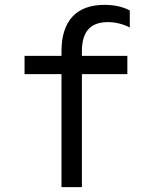

<svg xmlns="http://www.w3.org/2000/svg" viewBox="-20 -770 640 790"><path d="M233 0H317V-465H504V-540H317V-559C317 -640 352 -679 424 -679C454 -679 484 -672 514 -657V-727C486 -742 450 -750 410 -750C294 -750 233 -684 233 -559V-540H81V-465H233Z"/></svg>

Font: CommitMono
Style: 400Regular
Weight: 400
Monospace: yes
Designer: Eigil Nikolajsen
Foundry: Eigil Nikolajsen
Version: Version 1.143